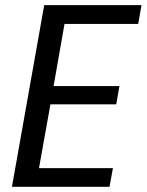

<svg xmlns="http://www.w3.org/2000/svg" viewBox="-20 -718 564 738"><path d="M523.9 -698.2 511.2 -626H228L186 -387.2H439L426.8 -316.9H173.8L129.9 -71.8H414.1L400.9 0H25.9L149.9 -698.2Z"/></svg>

Font: SVN-Poppins
Style: Italic
Weight: 400
Italic angle: -10°
Designer: Ninad Kale (Devanagari), Jonny Pinhorn (Latin)
Foundry: Indian Type Foundry
Version: Version 3.002 2017